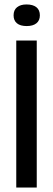

<svg xmlns="http://www.w3.org/2000/svg" viewBox="-20 -842 238 862"><path d="M53 0V-660H145V0ZM100 -725Q71 -725 56 -737.5Q41 -750 41 -773Q41 -797 56.5 -809.5Q72 -822 99 -822Q128 -822 143.5 -809.5Q159 -797 159 -773Q159 -750 143.5 -737.5Q128 -725 100 -725Z"/></svg>

Font: Bricolage Grotesque 72pt SemiCondensed
Style: Regular
Weight: 400
Width: 4
Designer: Mathieu Triay
Foundry: Atelier Triay
Version: Version 1.001;gftools[0.9.33.dev8+g029e19f]